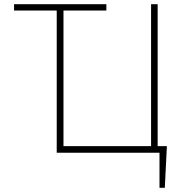

<svg xmlns="http://www.w3.org/2000/svg" viewBox="-20 -727 861 914"><path d="M486.3 -676.8H282.2V-31.2H699.2V-707H730.5V-31.2H774.4L764.6 167H739.3V0H250V-676.8H46.9V-707H486.3Z"/></svg>

Font: Pretendard Thin
Style: Regular
Weight: 100
Designer: Base glyphs from Inter by Rasmus Andersson; Hangeul glyphs from Noto Sans CJK(Source Han Sans) by Jang Soo-young and Kan
Foundry: Kil Hyung-jin
Version: Version 1.309